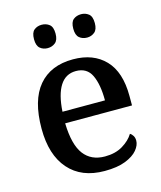

<svg xmlns="http://www.w3.org/2000/svg" viewBox="-113 -828 773 921"><g transform="rotate(-15 273.5 -368.0)"><path d="M293 10Q178 10 115 -62Q52 -134 52 -264Q52 -405 112 -476Q172 -547 283 -547Q384 -547 442 -486.5Q500 -426 500 -307V-260H168Q171 -153 207.5 -105Q244 -57 312 -57Q364 -57 400.5 -79Q437 -101 455 -131Q464 -126 470 -116Q476 -106 476 -92Q476 -69 456.5 -45.5Q437 -22 396.5 -6Q356 10 293 10ZM381 -317Q381 -396 359 -442.5Q337 -489 282 -489Q231 -489 203 -445Q175 -401 170 -317ZM377 -630Q354 -630 338.5 -643Q323 -656 323 -688Q323 -721 338.5 -733.5Q354 -746 377 -746Q398 -746 414 -733.5Q430 -721 430 -688Q430 -656 414 -643Q398 -630 377 -630ZM181 -630Q159 -630 143.5 -643Q128 -656 128 -688Q128 -721 143.5 -733.5Q159 -746 181 -746Q203 -746 219 -733.5Q235 -721 235 -688Q235 -656 219 -643Q203 -630 181 -630Z"/></g></svg>

Font: Noto Serif Tibetan Medium
Style: Regular
Weight: 500
Designer: Monotype Design Team
Foundry: Monotype Imaging Inc.
Version: Version 2.103; ttfautohint (v1.8.4.7-5d5b)